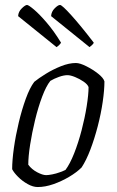

<svg xmlns="http://www.w3.org/2000/svg" viewBox="-20 -754 470 774"><path d="M132 0Q113 0 91.5 -12Q70 -24 53 -41Q36 -58 29 -72Q29 -108 36 -157.5Q43 -207 55.5 -259.5Q68 -312 84 -356Q100 -400 118 -424Q135 -438 164 -456Q193 -474 225.5 -487Q258 -500 286 -500Q302 -500 328 -487Q354 -474 375.5 -457Q397 -440 401 -426Q401 -391 394 -343Q387 -295 374 -245Q361 -195 344.5 -151.5Q328 -108 309 -79Q289 -59 258.5 -41Q228 -23 195 -11.5Q162 0 132 0ZM166 -48Q175 -48 190.5 -51Q206 -54 221 -59.5Q236 -65 244 -69Q262 -93 279 -136Q296 -179 309 -229Q322 -279 329.5 -326Q337 -373 337 -403Q333 -414 317 -425Q301 -436 282.5 -443.5Q264 -451 252 -451Q237 -451 217.5 -444Q198 -437 183 -428Q166 -407 150 -364.5Q134 -322 121.5 -270.5Q109 -219 101.5 -171Q94 -123 94 -90Q108 -71 130 -59.5Q152 -48 166 -48ZM341 -564 186 -689Q187 -707 200.5 -720.5Q214 -734 222 -734Q230 -734 267.5 -692.5Q305 -651 358 -582Q357 -578 351.5 -573Q346 -568 341 -564ZM208 -564 53 -689Q54 -707 68 -720.5Q82 -734 89 -734Q95 -734 117 -715.5Q139 -697 168.5 -662.5Q198 -628 226 -582Q224 -578 219 -573Q214 -568 208 -564Z"/></svg>

Font: Texturina 72pt 72pt ExtraLight
Style: Italic
Weight: 200
Italic angle: -11°
Designer: Guillermo Torres Carreño
Foundry: Omnibus-Type
Version: Version 1.002; ttfautohint (v1.8.3)